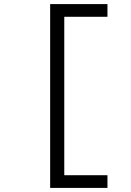

<svg xmlns="http://www.w3.org/2000/svg" viewBox="-20 -780 640 938"><path d="M225 138V-760H505V-698H294V76H505V138Z"/></svg>

Font: Lilex
Style: Regular
Weight: 400
Monospace: yes
Designer: Mike Abbink, Paul van der Laan, Pieter van Rosmalen, Mikhael Khrustik
Foundry: Mikhael Khrustik
Version: Version 2.510